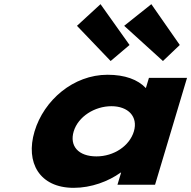

<svg xmlns="http://www.w3.org/2000/svg" viewBox="-20 -887 918 922"><path d="M602.1 -671 511.3 -594 349.6 -763 462.7 -867ZM843.3 -671 762.5 -594 576.3 -763 706.7 -867ZM333.9 -256C355.2 -327 434.3 -377 515.3 -377C595.2 -377 644.1 -327 622.9 -256C602 -186 526.7 -136 443.2 -136C356.1 -136 313 -186 333.9 -256ZM145.9 -256C101.1 -106 169.9 15 333.9 15C418.6 15 500.5 -16 559.1 -58H561.5L544.1 0H724.6L878.1 -513H695.2L680.5 -464C641.9 -505 579.9 -528 496.4 -528C332.3 -528 190.8 -406 145.9 -256Z"/></svg>

Font: Hussar
Style: BdSuprExtOblThree
Weight: 700
Foundry: Cannot Into Space Fonts
Version: Version 2.00